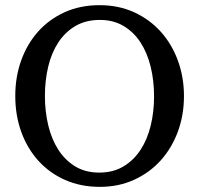

<svg xmlns="http://www.w3.org/2000/svg" viewBox="-20 -707 771 743"><path d="M576.2 -334Q576.2 -395 563 -449Q549.8 -502.9 523.4 -543.2Q497.1 -583.5 457.8 -606.7Q418.5 -629.9 366.2 -629.9Q312 -629.9 272 -606.4Q231.9 -583 205.6 -542.7Q179.2 -502.4 166.5 -449Q153.8 -395.5 153.8 -335.9Q153.8 -275.9 166.7 -221.9Q179.7 -168 205.8 -127.4Q231.9 -86.9 271.2 -63Q310.5 -39.1 363.8 -39.1Q418 -39.1 457.8 -63Q497.6 -86.9 523.9 -127.2Q550.3 -167.5 563.2 -220.9Q576.2 -274.4 576.2 -334ZM691.9 -335Q691.9 -262.2 668.5 -198.2Q645 -134.3 602.3 -86.7Q559.6 -39.1 499.5 -11.5Q439.5 16.1 366.2 16.1Q292.5 16.1 232.2 -10.5Q171.9 -37.1 128.9 -84.5Q85.9 -131.8 62.5 -196Q39.1 -260.3 39.1 -335.9Q39.1 -409.2 62 -473.1Q85 -537.1 127.4 -584.7Q169.9 -632.3 230.2 -659.7Q290.5 -687 365.2 -687Q439.5 -687 499.8 -659.2Q560.1 -631.3 602.8 -583.5Q645.5 -535.6 668.7 -471.7Q691.9 -407.7 691.9 -335Z"/></svg>

Font: Charis SIL Viet
Style: Regular
Weight: 400
Foundry: SIL International
Version: Version 5.000